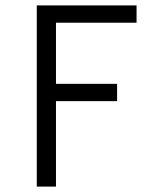

<svg xmlns="http://www.w3.org/2000/svg" viewBox="-20 -690 590 710"><path d="M116 0V-670H485V-606H187V-380H413V-316H187V0Z"/></svg>

Font: Lode Term
Style: Regular
Weight: 400
Monospace: yes
Designer: Belleve Invis
Foundry: Belleve Invis
Version: Version 29.2.0